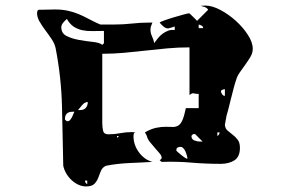

<svg xmlns="http://www.w3.org/2000/svg" viewBox="-20 -688 1040 689"><path d="M727 -653Q723 -660 714 -663Q705 -666 700 -667L717 -668Q741 -668 770.5 -652.5Q800 -637 826 -613.5Q852 -590 869.5 -563Q887 -536 887 -513Q887 -498 879 -484.5Q871 -471 861 -457Q851 -443 841 -429Q831 -415 827 -400Q824 -392 819 -373.5Q814 -355 809 -334.5Q804 -314 799.5 -296.5Q795 -279 793 -273Q792 -267 789.5 -254Q787 -241 787 -240Q788 -227 796.5 -219.5Q805 -212 815 -204.5Q825 -197 833 -186.5Q841 -176 841 -158Q841 -125 821 -112.5Q801 -100 772 -100Q718 -100 666 -104.5Q614 -109 560 -107L553 -113Q559 -117 560 -120V-123Q560 -129 552.5 -138Q545 -147 535.5 -157.5Q526 -168 517.5 -179Q509 -190 507 -200Q506 -202 503.5 -207Q501 -212 500 -213Q523 -226 541 -229.5Q559 -233 573.5 -233Q588 -233 599 -232.5Q610 -232 619 -237Q628 -242 634.5 -256.5Q641 -271 647 -300H693V-351Q681 -351 675.5 -353Q670 -355 660 -347V-518Q620 -518 581 -514.5Q542 -511 503 -506.5Q464 -502 425 -498.5Q386 -495 347 -495V-247Q347 -231 350 -218.5Q353 -206 369 -206Q390 -206 411 -210Q432 -214 453 -214L467 -213Q461 -212 460 -208Q459 -204 459 -200Q459 -168 478.5 -141.5Q498 -115 527 -107Q510 -106 489 -105Q468 -104 445.5 -103Q423 -102 401 -99.5Q379 -97 360 -93Q347 -87 342 -74.5Q337 -62 332.5 -50Q328 -38 319 -28.5Q310 -19 289 -19Q274 -19 260.5 -25.5Q247 -32 236 -42.5Q225 -53 217.5 -66Q210 -79 207 -93Q205 -199 202.5 -304.5Q200 -410 180 -513Q177 -530 166 -546.5Q155 -563 143 -579Q131 -595 122 -610.5Q113 -626 113 -641Q113 -646 115 -650Q117 -654 127 -653L177 -654Q203 -654 223.5 -649.5Q244 -645 262 -637.5Q280 -630 298.5 -620Q317 -610 340 -600H390Q422 -600 453.5 -603.5Q485 -607 517 -607H527Q523 -598 521.5 -593Q520 -588 520 -580Q520 -569 526 -556.5Q532 -544 533 -533Q539 -541 546.5 -550.5Q554 -560 563.5 -567Q573 -574 584 -578Q595 -582 607 -580V-593Q604 -592 596.5 -589.5Q589 -587 587 -587Q586 -586 583 -586Q575 -586 566.5 -593Q558 -600 553 -607Q554 -609 569 -614.5Q584 -620 602.5 -625.5Q621 -631 637.5 -635.5Q654 -640 657 -640H660Q663 -637 673.5 -627Q684 -617 687 -613ZM353 -577Q332 -577 312.5 -576.5Q293 -576 276 -579.5Q259 -583 245 -592Q231 -601 220 -620Q214 -615 207 -607Q200 -599 200 -590Q200 -568 219.5 -558.5Q239 -549 264.5 -544.5Q290 -540 314 -537.5Q338 -535 347 -527L353 -533ZM709 -587Q709 -593 703.5 -596Q698 -599 693 -600V-587ZM787 -368Q784 -368 778.5 -366Q773 -364 773 -360Q773 -356 777 -350Q781 -344 787 -344ZM267 -293Q281 -293 288 -301Q295 -309 295 -322Q284 -322 274 -310Q264 -298 260 -293ZM240 -287Q213 -287 213 -260Q213 -259 215.5 -256.5Q218 -254 220 -253H223Q228 -253 232 -258Q236 -263 239 -269Q242 -275 244 -280.5Q246 -286 247 -287ZM760 -213V-200Q768 -205 768 -213ZM680 -207H673Q672 -206 669.5 -203.5Q667 -201 667 -200Q667 -188 677.5 -184Q688 -180 697 -180H707ZM400 -200V-193L407 -200ZM613 -147Q615 -145 619.5 -141Q624 -137 629.5 -132.5Q635 -128 640 -124.5Q645 -121 647 -120Q647 -119 650 -119Q652 -119 653 -120Q652 -125 650 -132Q648 -139 645 -145.5Q642 -152 637.5 -156.5Q633 -161 627 -161Q622 -161 617.5 -158.5Q613 -156 613 -150ZM293 -40H285Q285 -32 293 -27Z"/></svg>

Font: Genkaimincho
Style: Regular
Weight: 800
Designer: Dr. Ken Lunde (project architect, glyph set definition & overall production); Masataka HATTORI \u670D \u90E8 \u6B63 \u8C
Foundry: Adobe Systems Incorporated
Version: Version 1.00